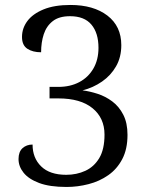

<svg xmlns="http://www.w3.org/2000/svg" viewBox="-20 -744 599 774"><path d="M248.3 9.7Q180.3 9.7 137.8 -6.3Q95.3 -22.3 75 -47.8Q54.7 -73.3 54.7 -102.7Q54.7 -132 70.8 -146.7Q87 -161.3 111.3 -161.3Q111.3 -107 146 -73.2Q180.7 -39.3 247 -39.3Q289 -39.3 324.2 -55.5Q359.3 -71.7 380.3 -107Q401.3 -142.3 401.3 -201.3Q401.3 -268.3 353 -307.8Q304.7 -347.3 215.3 -347.3H179.7V-393.7H215.3Q263 -393.7 299.3 -412.8Q335.7 -432 356.3 -467.5Q377 -503 377 -551.3Q377 -611 348.5 -644.8Q320 -678.7 262.3 -678.7Q218 -678.7 192.7 -658.8Q167.3 -639 156.5 -606.2Q145.7 -573.3 145.7 -533.3Q111.7 -533.3 90.2 -547.5Q68.7 -561.7 68.7 -595Q68.7 -630 90.2 -659Q111.7 -688 155.3 -706Q199 -724 264 -724Q357 -724 413 -681.2Q469 -638.3 469 -562Q469 -513.3 447.8 -476.5Q426.7 -439.7 391.3 -415.2Q356 -390.7 312.7 -379.7Q342 -376 373.5 -365.8Q405 -355.7 432.5 -335.2Q460 -314.7 477 -281.5Q494 -248.3 494 -200.3Q494 -142.7 472.8 -102.5Q451.7 -62.3 416.3 -37.7Q381 -13 337 -1.7Q293 9.7 248.3 9.7Z"/></svg>

Font: Noto Serif Hentaigana ExtraLight
Style: Regular
Weight: 200
Designer: Kazuhiro Yamada
Foundry: nipponia
Version: Version 1.000